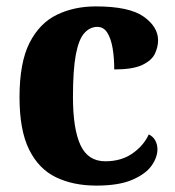

<svg xmlns="http://www.w3.org/2000/svg" viewBox="-20 -570 547 600"><path d="M281 10Q209 10 155 -16Q101 -42 71 -102.5Q41 -163 41 -266Q41 -375 72.5 -436.5Q104 -498 158 -524Q212 -550 279 -550Q384 -550 429 -518Q474 -486 474 -444Q474 -423 464 -402Q454 -381 424.5 -367Q395 -353 337 -353Q337 -389 332 -419Q327 -449 315.5 -467.5Q304 -486 284 -486Q261 -486 243.5 -466.5Q226 -447 217 -399.5Q208 -352 208 -267Q208 -167 231.5 -116.5Q255 -66 309 -66Q359 -66 394 -90.5Q429 -115 445 -150Q459 -143 465.5 -130.5Q472 -118 472 -104Q472 -78 453.5 -52Q435 -26 393 -8Q351 10 281 10Z"/></svg>

Font: Noto Serif SemiCondensed ExtraBold
Style: Regular
Weight: 800
Width: 4
Designer: Monotype Design Team
Foundry: Monotype Imaging Inc.
Version: Version 2.015